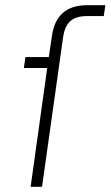

<svg xmlns="http://www.w3.org/2000/svg" viewBox="-20 -720 426 740"><path d="M78 -500H168L180 -580Q196 -700 316 -700H386L380 -658H315Q273 -658 251 -638.5Q229 -619 223 -575L142 0H98L162 -458H72Z"/></svg>

Font: Retni Sans Light
Style: Italic
Weight: 300
Italic angle: -8°
Designer: Vitaly Kuzmin
Foundry: ParaType Ltd.
Version: Version 1.00;June 10, 2019;FontCreator 11.5.0.2425 64-bit; t